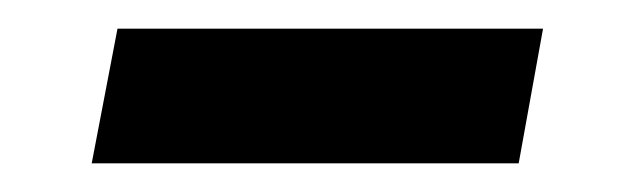

<svg xmlns="http://www.w3.org/2000/svg" viewBox="-20 -378 449 134"><path d="M44 -264 62 -358H359L342 -264Z"/></svg>

Font: Cabin VF Beta
Style: Italic
Weight: 400
Italic angle: -7°
Designer: Pablo Impallari
Foundry: Pablo Impallari. http://www.impallari.com Igino Marini. http://www.ikern.com
Version: Version 2.300